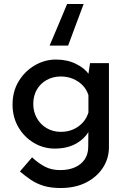

<svg xmlns="http://www.w3.org/2000/svg" viewBox="-20 -736 614 964"><path d="M229 -507Q252 -560 273.5 -612Q295 -664 317 -716H400Q380 -664 361 -612Q342 -560 322 -507ZM284 208Q235 208 199 197Q163 186 134.5 166.5Q106 147 80 125L141 54Q172 83 205 100.5Q238 118 282 118Q326 118 357.5 103.5Q389 89 406 63Q423 37 423 1L424 -108L431 -88Q414 -47 368 -18.5Q322 10 255 10Q198 10 149.5 -19Q101 -48 72 -98Q43 -148 43 -211Q43 -277 73.5 -327.5Q104 -378 154 -407.5Q204 -437 261 -437Q317 -437 361 -415.5Q405 -394 427 -362L421 -345L432 -419H527V2Q527 60 496.5 106.5Q466 153 412 180.5Q358 208 284 208ZM147 -214Q147 -175 165 -143Q183 -111 214.5 -92.5Q246 -74 285 -74Q320 -74 348 -86.5Q376 -99 395.5 -120.5Q415 -142 424 -171V-258Q415 -287 395 -307.5Q375 -328 347 -340Q319 -352 285 -352Q246 -352 214.5 -334.5Q183 -317 165 -286Q147 -255 147 -214Z"/></svg>

Font: Josefin Sans Medium
Style: Regular
Weight: 500
Designer: Santiago Orozco
Foundry: Typemade
Version: Version 2.001